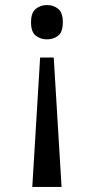

<svg xmlns="http://www.w3.org/2000/svg" viewBox="-20 -561 372 761"><path d="M193 -333 224 180H108L139 -333ZM166 -541Q192 -541 210.5 -526Q229 -511 229 -473Q229 -434 210.5 -419.5Q192 -405 166 -405Q141 -405 122 -419.5Q103 -434 103 -473Q103 -511 122 -526Q141 -541 166 -541Z"/></svg>

Font: Noto Serif Hebrew
Style: Regular
Weight: 400
Designer: Monotype Design Team
Foundry: Monotype Imaging Inc.
Version: Version 2.003